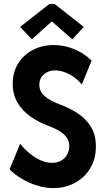

<svg xmlns="http://www.w3.org/2000/svg" viewBox="-20 -959 544 987"><path d="M254.9 7.8Q211.8 7.8 169.7 -5.4Q127.6 -18.6 91.1 -40.5Q54.7 -62.4 29.1 -88.7L83.9 -220.2Q103.8 -194.3 130.5 -171.9Q157.3 -149.5 187.3 -135.7Q217.4 -121.9 247.7 -121.9Q274.8 -121.9 294.6 -133.4Q314.5 -144.8 325.3 -164.3Q336.2 -183.8 336.2 -207.8Q336.2 -232.5 323.4 -251.4Q310.5 -270.4 285.6 -285.4Q260.6 -300.5 224.4 -313.9Q177.8 -331.3 136.9 -359.9Q96 -388.6 70.7 -430.3Q45.4 -471.9 45.4 -528.4Q45.4 -587.6 73.3 -632.4Q101.1 -677.3 149 -702.4Q197 -727.5 257.1 -727.5Q309 -727.5 360.8 -706.6Q412.6 -685.6 451.1 -647.1L400.3 -524.5Q385.2 -544.6 362.2 -561.1Q339.1 -577.7 313.1 -587.5Q287 -597.2 263.4 -597.2Q228.8 -597.2 205.5 -576.6Q182.2 -556 182.2 -523.6Q182.2 -488.5 210 -464.5Q237.9 -440.6 291.2 -420.7Q340.8 -402.4 382.1 -374.6Q423.3 -346.9 448.1 -305.9Q472.9 -264.8 472.9 -206.2Q472.9 -141.9 443.7 -93.8Q414.6 -45.7 365.1 -18.9Q315.7 7.8 254.9 7.8ZM143.8 -756.7 83.5 -820.8 234.2 -938.9H260.3L410.6 -820.8L351.9 -756.7L247.2 -848.3H245.4Z"/></svg>

Font: Reddit Sans Condensed
Style: Regular
Weight: 400
Designer: Stephen Hutchings
Foundry: Reddit
Version: Version 1.014